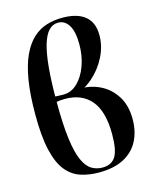

<svg xmlns="http://www.w3.org/2000/svg" viewBox="-112 -801 721 891"><g transform="rotate(-15 249.0 -356.0)"><path d="M239 -365 273 -386Q323 -386 367 -363.5Q411 -341 439 -296.5Q467 -252 467 -186Q467 -128 444 -83Q421 -38 373.5 -12.5Q326 13 253 13Q204 13 164 -0.5Q124 -14 95.5 -49.5Q67 -85 51.5 -151Q36 -217 36 -322Q36 -419 47.5 -488Q59 -557 80.5 -603Q102 -649 131.5 -676Q161 -703 197 -714Q233 -725 273 -725Q344 -725 381.5 -694.5Q419 -664 419 -602Q419 -549 393.5 -499Q368 -449 327 -413Q286 -377 239 -365ZM274 -5Q318 -5 337.5 -36Q357 -67 357 -143Q357 -253 313 -305.5Q269 -358 188 -358Q181 -358 165 -357Q149 -356 132 -350V-382Q149 -380 164.5 -379.5Q180 -379 187 -379Q224 -379 253.5 -407Q283 -435 300.5 -482Q318 -529 318 -585Q318 -647 299 -677.5Q280 -708 248 -708Q222 -708 203 -688Q184 -668 171.5 -625.5Q159 -583 153 -516.5Q147 -450 147 -358Q147 -247 156 -177.5Q165 -108 182 -70.5Q199 -33 222.5 -19Q246 -5 274 -5Z"/></g></svg>

Font: Cormorant Infant Light
Style: Regular
Weight: 300
Designer: Christian Thalmann (Catharsis Fonts)
Foundry: Catharsis Fonts
Version: Version 4.001